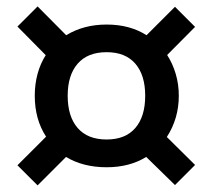

<svg xmlns="http://www.w3.org/2000/svg" viewBox="-20 -646 655 592"><path d="M184.1 -537.4Q237.9 -570.3 308.7 -570.3Q380.5 -570.3 431.8 -537.4L519.5 -625.1L581.5 -563.1L495.4 -476.4Q512.3 -450.3 521.8 -418.2Q531.3 -386.2 531.3 -350.8Q531.3 -280.5 494.4 -223.6L581.5 -137.4L519.5 -75.4L430.8 -162.1Q379.5 -130.3 308.7 -130.3Q236.4 -130.3 183.6 -162.1L95.9 -74.4L33.8 -136.4L122.1 -224.6Q87.2 -277.9 87.2 -350.8Q87.2 -386.7 95.9 -418.5Q104.6 -450.3 121 -475.9L33.8 -564.1L95.9 -626.2ZM188.7 -350.8Q188.7 -286.7 219.5 -251.3Q250.3 -215.9 308.7 -215.9Q366.7 -215.9 397.2 -251.3Q427.7 -286.7 427.7 -350.8Q427.7 -414.4 397.2 -449.7Q366.7 -485.1 308.7 -485.1Q250.3 -485.1 219.5 -449.7Q188.7 -414.4 188.7 -350.8Z"/></svg>

Font: Fira Code Fixed Medium
Style: Regular
Weight: 500
Monospace: yes
Designer: Carrois Corporate, Edenspiekermann AG, Nikita Prokopov
Foundry: Carrois Corporate, Edenspiekermann AG, Nikita Prokopov
Version: Version 5.002